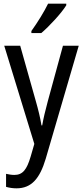

<svg xmlns="http://www.w3.org/2000/svg" viewBox="-20 -786 452 1046"><path d="M341 -757V-766H242C220 -721 186 -666 151 -617V-606H205C248 -642 316 -716 341 -757ZM3 -537 167 -2 147 67C126 138 104 167 58 167C43 167 26 164 13 161V232C31 237 49 240 70 240C152 240 197 186 229 79L409 -537H323L240 -233C227 -185 216 -139 210 -103H206C199 -146 188 -190 176 -232L90 -537Z"/></svg>

Font: Noto Sans Ethiopic Condensed
Style: Regular
Weight: 400
Width: 3
Designer: Monotype Design Team
Foundry: Monotype Imaging Inc.
Version: Version 2.102